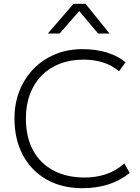

<svg xmlns="http://www.w3.org/2000/svg" viewBox="-20 -973 736 1008"><path d="M413 15Q304.5 15 224.2 -30.8Q144 -76.5 100 -159Q56 -241.5 56 -351Q56 -430 82.2 -496.2Q108.5 -562.5 156.5 -611.8Q204.5 -661 269.8 -688Q335 -715 413 -715Q485 -715 542.2 -697Q599.5 -679 639 -646L605 -599Q568.5 -630 521.5 -645Q474.5 -660 418 -660Q350 -660 294.2 -638.5Q238.5 -617 198.8 -576.8Q159 -536.5 137.5 -479.5Q116 -422.5 116 -351Q116 -252.5 154 -183.2Q192 -114 261.5 -77.5Q331 -41 425 -41Q483.5 -41 535.8 -58.2Q588 -75.5 633 -115L661 -65Q608 -23 546.2 -4Q484.5 15 413 15ZM231 -797 366 -953H429L555 -797H495L396 -915L293 -797Z"/></svg>

Font: Geologica Roman Thin
Style: Regular
Weight: 250
Designer: Sindre Bremnes, Frode Helland
Foundry: Monokrom Skriftforlag AS
Version: Version 1.010;gftools[0.9.28]